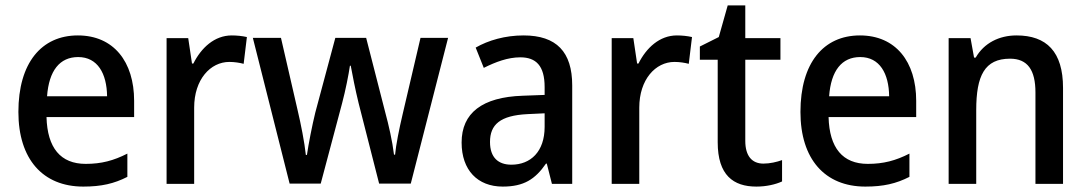

<svg xmlns="http://www.w3.org/2000/svg" viewBox="-20 -680 4022 710"><path d="M268 -549C133 -549 48 -447 48 -266C48 -92 138 10 288 10C355 10 402 -1 451 -26V-112C400 -86 355 -74 297 -74C204 -74 155 -133 152 -247H476V-307C476 -452 400 -549 268 -549ZM269 -469C341 -469 375 -408 376 -324H154C161 -419 201 -469 269 -469Z M837 -549C773 -549 724 -503 695 -445H690L676 -539H596V0H698V-282C698 -386 758 -451 828 -451C847 -451 866 -448 881 -444L893 -543C876 -547 855 -549 837 -549Z M1306 -299 1382 -1H1499L1637 -540H1535L1469 -258C1456 -203 1444 -143 1441 -108H1437C1431 -158 1417 -219 1405 -263L1334 -540H1220L1146 -264C1134 -215 1121 -148 1115 -107H1111C1106 -154 1093 -220 1080 -275L1019 -540H915L1051 -1H1166L1245 -298C1258 -347 1269 -403 1274 -437H1277C1283 -404 1294 -348 1306 -299Z M1916 -549C1848 -549 1786 -531 1739 -504L1769 -429C1813 -451 1858 -468 1904 -468C1962 -468 1994 -437 1994 -358V-329L1913 -326C1763 -321 1687 -262 1687 -153C1687 -51 1746 10 1839 10C1917 10 1959 -17 1999 -75H2002L2021 0H2096V-364C2096 -488 2038 -549 1916 -549ZM1931 -258 1994 -261V-211C1994 -119 1942 -71 1871 -71C1823 -71 1792 -97 1792 -155C1792 -219 1829 -253 1931 -258Z M2483 -549C2419 -549 2370 -503 2341 -445H2336L2322 -539H2242V0H2344V-282C2344 -386 2404 -451 2474 -451C2493 -451 2512 -448 2527 -444L2539 -543C2522 -547 2501 -549 2483 -549Z M2803 -75C2761 -75 2736 -103 2736 -159V-459H2866V-539H2736V-660H2671L2638 -543L2568 -508V-459H2634V-154C2634 -32 2692 10 2777 10C2814 10 2848 2 2872 -9V-88C2853 -81 2827 -75 2803 -75Z M3160 -549C3025 -549 2940 -447 2940 -266C2940 -92 3030 10 3180 10C3247 10 3294 -1 3343 -26V-112C3292 -86 3247 -74 3189 -74C3096 -74 3047 -133 3044 -247H3368V-307C3368 -452 3292 -549 3160 -549ZM3161 -469C3233 -469 3267 -408 3268 -324H3046C3053 -419 3093 -469 3161 -469Z M3739 -549C3675 -549 3619 -521 3588 -467H3582L3569 -539H3488V0H3590V-273C3590 -400 3621 -463 3715 -463C3780 -463 3809 -421 3809 -338V0H3911V-355C3911 -489 3850 -549 3739 -549Z"/></svg>

Font: Noto Sans Lao SemiCondensed Medium
Style: Regular
Weight: 500
Width: 4
Designer: Monotype Design Team
Foundry: Monotype Imaging Inc.
Version: Version 2.003